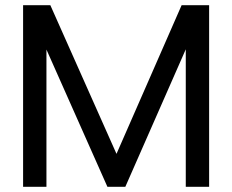

<svg xmlns="http://www.w3.org/2000/svg" viewBox="-20 -720 895 740"><path d="M69 0V-700H174L429 -127L680 -700H786V0H696V-530L463 0H394L159 -529V0Z"/></svg>

Font: HostGroteskRegular
Style: Regular
Weight: 400
Designer: Doukan Karapınar based on Poppins by Indian Type Foundry, Jonny Pinhorn
Foundry: Element Type
Version: Version 1.001; ttfautohint (v1.8.4.7-5d5b)